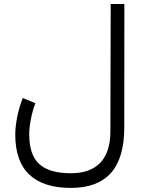

<svg xmlns="http://www.w3.org/2000/svg" viewBox="-20 -672 712 946"><path d="M154.3 -163.6Q139.2 -123 131.6 -82Q124 -41 124 -10.3Q124 91.8 173.8 136.7Q223.6 181.6 329.6 181.6Q424.8 181.6 474.4 129.6Q523.9 77.6 523.9 -25.9L525.4 -652.3H592.8L592.3 -44.9Q592.3 106.4 526.6 180.2Q460.9 253.9 329.1 253.9Q194.3 253.9 124.8 188.7Q55.2 123.5 55.2 -9.8Q55.2 -46.4 64.5 -94.2Q73.7 -142.1 92.3 -189Z"/></svg>

Font: Vazir Light FD-UI
Style: Light-FD-UI
Weight: 300
Designer: Saber Rastikerdar
Foundry: Saber Rastikerdar
Version: Version 30.1.0